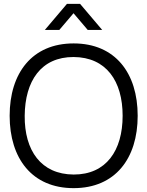

<svg xmlns="http://www.w3.org/2000/svg" viewBox="-20 -960 764 995"><path d="M212.5 -805H287.5L361 -891.5L434.5 -805H509.5L395 -940H327ZM361.5 15C577 15 693.5 -138.5 693.5 -360C693.5 -581.5 577 -735 361.5 -735C146.5 -735 30 -581.5 30 -360C30 -138.5 146.5 15 361.5 15ZM361.5 -55.5C192.5 -56.5 106.5 -180 108 -360C109.5 -540 192.5 -665 361.5 -664.5C530.5 -663.5 615.5 -540 615.5 -360C615.5 -180 530.5 -55 361.5 -55.5Z"/></svg>

Font: Hauora
Style: Regular
Weight: 400
Designer: Mikhail Sharanda
Foundry: WCYS & Co.
Version: Version 1.010